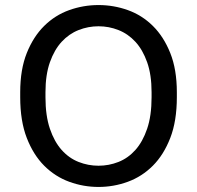

<svg xmlns="http://www.w3.org/2000/svg" viewBox="-20 -730 780 760"><path d="M370 10Q430 10 486 -10.5Q542 -31 585 -74Q628 -117 654 -184Q680 -251 680 -345V-365Q680 -455 654 -520Q628 -585 585 -627.5Q542 -670 486 -690Q430 -710 370 -710Q310 -710 254 -690Q198 -670 155 -627.5Q112 -585 86 -520Q60 -455 60 -365V-345Q60 -251 86 -184Q112 -117 155 -74Q198 -31 254 -10.5Q310 10 370 10ZM370 -74Q329 -74 291 -89Q253 -104 224 -136.5Q195 -169 177.5 -220.5Q160 -272 160 -345V-365Q160 -434 177.5 -483.5Q195 -533 224 -564.5Q253 -596 291 -611Q329 -626 370 -626Q411 -626 449 -611Q487 -596 516 -564.5Q545 -533 562.5 -483.5Q580 -434 580 -365V-345Q580 -272 562.5 -220.5Q545 -169 516 -136.5Q487 -104 449 -89Q411 -74 370 -74Z"/></svg>

Font: Golos Text VF
Style: Regular
Weight: 400
Designer: A.Korolkova, Vitaly Kuzmin
Foundry: ParaType Ltd
Version: Version 2.005